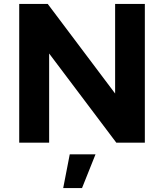

<svg xmlns="http://www.w3.org/2000/svg" viewBox="-20 -720 828 969"><path d="M561 -700H711V0H567L228 -450V0H77V-700H221L561 -248ZM332 59H462L394 229H299Z"/></svg>

Font: Montserrat SemiBold
Style: Regular
Weight: 600
Designer: Julieta Ulanovsky
Foundry: Julieta Ulanovsky
Version: Version 6.001